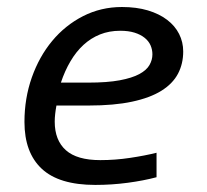

<svg xmlns="http://www.w3.org/2000/svg" viewBox="-20 -519 590 548"><path d="M141.1 -217.8Q138.7 -205.1 137.5 -193.8Q136.2 -182.6 136.2 -171.9Q136.2 -118.7 168 -90.3Q199.7 -62 266.1 -62Q309.1 -62 351.3 -68.4Q393.6 -74.7 426.8 -83V-13.2Q390.1 -3.4 344.5 2.7Q298.8 8.8 252 8.8Q148.4 8.8 99.1 -37.4Q49.8 -83.5 49.8 -170.9Q49.8 -238.3 70.8 -297.9Q91.8 -357.4 128.9 -402.1Q166 -446.8 217 -472.9Q268.1 -499 328.1 -499Q369.6 -499 402.1 -489.3Q434.6 -479.5 457 -462.4Q479.5 -445.3 491.2 -422.1Q502.9 -398.9 502.9 -372.1Q502.9 -336.9 488 -308.6Q473.1 -280.3 440.7 -260Q408.2 -239.7 356.9 -228.8Q305.7 -217.8 232.9 -217.8ZM231.9 -283.2Q286.1 -283.2 321.5 -289.8Q356.9 -296.4 377.7 -307.6Q398.4 -318.8 406.7 -333.5Q415 -348.1 415 -363.8Q415 -377.4 409.7 -389.6Q404.3 -401.9 392.8 -411.1Q381.3 -420.4 364 -425.8Q346.7 -431.2 323.2 -431.2Q291.5 -431.2 265.4 -420.7Q239.3 -410.2 218.3 -390.9Q197.3 -371.6 181.2 -344.2Q165 -316.9 153.8 -283.2Z"/></svg>

Font: Code New Roman
Style: Italic
Weight: 400
Italic angle: -11°
Monospace: yes
Designer: Sam Radian
Foundry: Code New Roman
Version: Version 1.508 October 19, 2014